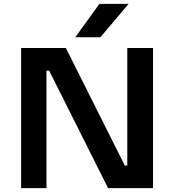

<svg xmlns="http://www.w3.org/2000/svg" viewBox="-20 -980 907 1000"><path d="M90 -730H323L630 -118H643V-730H777V0H543L236 -612H222V0H90ZM498 -960H650L503 -786H372Z"/></svg>

Font: Sora-SIA SemiBold
Style: Regular
Weight: 600
Designer: Jonathan Barnbrook, Julián Moncada
Foundry: Barnbrook Fonts
Version: Version 2.000